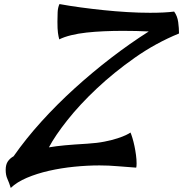

<svg xmlns="http://www.w3.org/2000/svg" viewBox="-20 -758 902 946"><path d="M272 -564Q268 -578 265.5 -596.5Q263 -615 263 -651Q263 -674 264 -697.5Q265 -721 273 -738Q322 -729 377.5 -721.5Q433 -714 491 -708Q549 -702 607 -698.5Q665 -695 719 -695Q793 -695 838 -701Q854 -679 858 -649Q862 -619 862 -593Q747 -546 644 -473.5Q541 -401 457 -322Q373 -243 312 -166Q251 -89 221 -32Q239 -35 258 -37.5Q277 -40 299 -42Q321 -44 348 -46Q375 -48 410 -50Q459 -53 496 -60.5Q533 -68 559 -76.5Q585 -85 600.5 -92.5Q616 -100 623 -105Q627 -96 632.5 -78Q638 -60 642.5 -38.5Q647 -17 650 5.5Q653 28 653 47Q653 57 652.5 60.5Q652 64 651 68Q606 65 560.5 61Q515 57 470 57Q410 57 345.5 63.5Q281 70 221.5 83.5Q162 97 112.5 118Q63 139 33 168Q25 142 16.5 123.5Q8 105 8 79Q8 53 18.5 37.5Q29 22 47 12Q107 -74 183.5 -158.5Q260 -243 347 -322Q434 -401 527 -472.5Q620 -544 713 -603Q653 -606 586 -606Q539 -606 493 -604Q447 -602 406 -597.5Q365 -593 330.5 -584.5Q296 -576 272 -564Z"/></svg>

Font: Sweet Mavka Script
Style: Regular
Weight: 500
Designer: Pablo Impallari/Anastassiya Vishnevskaya
Foundry: Pablo Impallari/ Anastassiya Vishnevskaya
Version: Version 2.0/www.impallari.com/   behance.net/sweetcherry